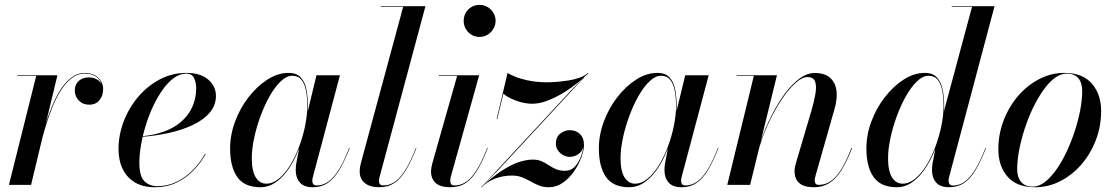

<svg xmlns="http://www.w3.org/2000/svg" viewBox="-20 -776 4676 806"><path d="M17.5 0 132 -457.5H53V-460H221L110.5 0ZM147.5 -166.5Q156 -203 168.2 -244.2Q180.5 -285.5 196.5 -325.2Q212.5 -365 233 -397.8Q253.5 -430.5 279 -450Q304.5 -469.5 336 -469.5Q371.5 -469.5 392.2 -449.8Q413 -430 413 -401.5Q413 -374.5 397.5 -355.5Q382 -336.5 354.5 -336.5Q328 -336.5 311 -354Q294 -371.5 294 -397Q294 -421 310.2 -436Q326.5 -451 354.5 -451Q377.5 -451 394.8 -437.2Q412 -423.5 412 -401.5H410.5Q410.5 -428.5 390.8 -447.8Q371 -467 336 -467Q305 -467 280 -447.2Q255 -427.5 234.8 -395.2Q214.5 -363 198.8 -323.5Q183 -284 170.8 -243Q158.5 -202 150 -166.5Z M630 10Q580 10 546 -10.5Q512 -31 494.8 -67Q477.5 -103 477.5 -150Q477.5 -208.5 499 -265.5Q520.5 -322.5 559.5 -368.8Q598.5 -415 650.5 -442.5Q702.5 -470 763 -470Q821.5 -470 854 -442Q886.5 -414 886.5 -373Q886.5 -333.5 860 -302.8Q833.5 -272 788 -250.8Q742.5 -229.5 685.8 -217.2Q629 -205 567.5 -201V-203.5Q610.5 -206.5 647 -216.8Q683.5 -227 712.2 -244.5Q741 -262 761.2 -286Q781.5 -310 792.5 -340.2Q803.5 -370.5 803.5 -406Q803.5 -429 794.8 -448Q786 -467 762 -467Q735.5 -467 710.5 -449Q685.5 -431 663.5 -400.2Q641.5 -369.5 623.2 -331Q605 -292.5 592 -250.2Q579 -208 572 -167.5Q565 -127 565 -93Q565 -36 586.2 -15.2Q607.5 5.5 640.5 5.5Q683 5.5 720.2 -12.2Q757.5 -30 788 -60.5Q818.5 -91 840.5 -130L843 -129Q822.5 -92 791.8 -60.2Q761 -28.5 720.8 -9.2Q680.5 10 630 10Z M1073.5 10Q1006 10 976 -33Q946 -76 946 -152.5Q946 -210 967 -266.2Q988 -322.5 1023.8 -368.5Q1059.5 -414.5 1103 -442.2Q1146.5 -470 1191 -470Q1226 -470 1243.5 -450Q1261 -430 1266.8 -398.2Q1272.5 -366.5 1272.5 -331.5Q1272.5 -300.5 1266.2 -263.5Q1260 -226.5 1248 -188.2Q1236 -150 1219 -114.5Q1202 -79 1179.8 -51Q1157.5 -23 1131 -6.5Q1104.5 10 1073.5 10ZM1098 -5Q1125.5 -5 1151 -26.2Q1176.5 -47.5 1198.2 -82.8Q1220 -118 1236 -161Q1252 -204 1261 -248.5Q1270 -293 1270 -331.5Q1270 -367 1264.5 -395.5Q1259 -424 1245.5 -441Q1232 -458 1207 -458Q1183 -458 1158.5 -434.5Q1134 -411 1112.2 -372.8Q1090.5 -334.5 1073.5 -288.2Q1056.5 -242 1046.8 -196Q1037 -150 1037 -112Q1037 -57.5 1053.8 -31.2Q1070.5 -5 1098 -5ZM1293.5 10Q1256 10 1238.8 -9.8Q1221.5 -29.5 1221.5 -60.5Q1221.5 -69.5 1222 -76.5Q1222.5 -83.5 1223.5 -88.5L1236 -154.5L1258.5 -229.5L1271.5 -307L1308.5 -460H1407L1293 -31.5Q1291 -24 1291 -16Q1291 -8 1295.2 -2.8Q1299.5 2.5 1309.5 2.5Q1334.5 2.5 1357 -12.5Q1379.5 -27.5 1401.5 -62.2Q1423.5 -97 1446 -155.5L1448 -154.5Q1426 -98 1403.8 -61.5Q1381.5 -25 1355.2 -7.5Q1329 10 1293.5 10Z M1573.5 10Q1532 10 1511 -8Q1490 -26 1490 -55Q1490 -66 1491.5 -75.2Q1493 -84.5 1495 -91.5L1672.5 -747.5H1578V-750H1766L1573 -31.5Q1572 -27.5 1571.5 -23.2Q1571 -19 1571 -16Q1571 2.5 1589.5 2.5Q1614.5 2.5 1637 -12.5Q1659.5 -27.5 1681.5 -62.2Q1703.5 -97 1726 -155.5L1728 -154.5Q1706 -98 1683.8 -61.5Q1661.5 -25 1635 -7.5Q1608.5 10 1573.5 10Z M1870 10Q1828.5 10 1809 -7.8Q1789.5 -25.5 1789.5 -55Q1789.5 -64 1791.2 -73.5Q1793 -83 1795 -91L1899 -457.5H1822.5V-460H1991.5L1872 -32.5Q1871 -28.5 1870.5 -24.2Q1870 -20 1870 -16.5Q1870 -9 1873.8 -3.2Q1877.5 2.5 1888 2.5Q1914 2.5 1936.5 -12.5Q1959 -27.5 1980.8 -62Q2002.5 -96.5 2025.5 -155.5L2027.5 -154.5Q2005.5 -98 1983.5 -61.5Q1961.5 -25 1934.8 -7.5Q1908 10 1870 10ZM1993 -621Q1974 -621 1959 -630.2Q1944 -639.5 1935.2 -655Q1926.5 -670.5 1926.5 -688.5Q1926.5 -707 1935.2 -722.2Q1944 -737.5 1959 -746.5Q1974 -755.5 1993 -755.5Q2011.5 -755.5 2026.8 -746.5Q2042 -737.5 2051.2 -722.2Q2060.5 -707 2060.5 -688.5Q2060.5 -670.5 2051.2 -655Q2042 -639.5 2026.8 -630.2Q2011.5 -621 1993 -621Z M2000.5 9.5 2074 -65 2448.5 -468.5 2379 -398ZM2001.5 10 2000 8.5Q2048.5 -34.5 2087.2 -59.8Q2126 -85 2158 -95.5Q2190 -106 2217 -106Q2238 -106 2253.8 -99Q2269.5 -92 2283.5 -82.5Q2297.5 -73 2313.8 -66Q2330 -59 2352 -59Q2378 -59 2394.8 -78.2Q2411.5 -97.5 2420.2 -123Q2429 -148.5 2429 -167H2430.5Q2428.5 -151 2419.5 -140Q2410.5 -129 2397.8 -123.2Q2385 -117.5 2371 -117.5Q2358 -117.5 2344.5 -124.8Q2331 -132 2322.2 -144.5Q2313.5 -157 2313.5 -173Q2313.5 -201 2332 -215.2Q2350.5 -229.5 2371.5 -229.5Q2388 -229.5 2401.5 -222.8Q2415 -216 2423.2 -202.2Q2431.5 -188.5 2431.5 -167Q2431.5 -145.5 2420.5 -115.5Q2409.5 -85.5 2389.8 -56.8Q2370 -28 2343 -9Q2316 10 2284 10Q2260 10 2242 2.5Q2224 -5 2207.2 -14.5Q2190.5 -24 2172 -31.5Q2153.5 -39 2128.5 -39Q2092.5 -39 2059 -26.5Q2025.5 -14 2001.5 10ZM2065 -276 2110.5 -469.5Q2137.5 -454.5 2166 -446Q2194.5 -437.5 2222 -434Q2249.5 -430.5 2272.5 -430.5Q2290.5 -430.5 2315 -432.2Q2339.5 -434 2365.2 -438Q2391 -442 2413 -449.8Q2435 -457.5 2447.5 -469.5L2450 -467.5Q2425 -443.5 2395.2 -420.8Q2365.5 -398 2334 -380Q2302.5 -362 2272 -351.2Q2241.5 -340.5 2214.5 -340.5Q2181.5 -340.5 2147 -353.2Q2112.5 -366 2093 -382.5L2067.5 -276Z M2621.5 10Q2554 10 2524 -33Q2494 -76 2494 -152.5Q2494 -210 2515 -266.2Q2536 -322.5 2571.8 -368.5Q2607.5 -414.5 2651 -442.2Q2694.5 -470 2739 -470Q2774 -470 2791.5 -450Q2809 -430 2814.8 -398.2Q2820.5 -366.5 2820.5 -331.5Q2820.5 -300.5 2814.2 -263.5Q2808 -226.5 2796 -188.2Q2784 -150 2767 -114.5Q2750 -79 2727.8 -51Q2705.5 -23 2679 -6.5Q2652.5 10 2621.5 10ZM2646 -5Q2673.5 -5 2699 -26.2Q2724.5 -47.5 2746.2 -82.8Q2768 -118 2784 -161Q2800 -204 2809 -248.5Q2818 -293 2818 -331.5Q2818 -367 2812.5 -395.5Q2807 -424 2793.5 -441Q2780 -458 2755 -458Q2731 -458 2706.5 -434.5Q2682 -411 2660.2 -372.8Q2638.5 -334.5 2621.5 -288.2Q2604.5 -242 2594.8 -196Q2585 -150 2585 -112Q2585 -57.5 2601.8 -31.2Q2618.5 -5 2646 -5ZM2841.5 10Q2804 10 2786.8 -9.8Q2769.5 -29.5 2769.5 -60.5Q2769.5 -69.5 2770 -76.5Q2770.5 -83.5 2771.5 -88.5L2784 -154.5L2806.5 -229.5L2819.5 -307L2856.5 -460H2955L2841 -31.5Q2839 -24 2839 -16Q2839 -8 2843.2 -2.8Q2847.5 2.5 2857.5 2.5Q2882.5 2.5 2905 -12.5Q2927.5 -27.5 2949.5 -62.2Q2971.5 -97 2994 -155.5L2996 -154.5Q2974 -98 2951.8 -61.5Q2929.5 -25 2903.2 -7.5Q2877 10 2841.5 10Z M3395.5 10Q3356 10 3335.8 -7Q3315.5 -24 3315.5 -57Q3315.5 -68 3317.5 -77.2Q3319.5 -86.5 3322 -94L3386 -310.5Q3397.5 -349.5 3403 -381.8Q3408.5 -414 3401.8 -433.2Q3395 -452.5 3369.5 -452.5Q3346 -452.5 3316.5 -425Q3287 -397.5 3257 -351.5Q3227 -305.5 3201.5 -248.8Q3176 -192 3161 -133H3159.5Q3168.5 -171.5 3185.8 -216.5Q3203 -261.5 3226.8 -306.2Q3250.5 -351 3278.8 -388Q3307 -425 3337.8 -447.2Q3368.5 -469.5 3400.5 -469.5Q3443 -469.5 3465.2 -449Q3487.5 -428.5 3491.5 -394.5Q3495.5 -360.5 3483.5 -319.5L3403 -36.5Q3401.5 -32 3400.8 -27.2Q3400 -22.5 3400 -18.5Q3400 -10.5 3403.8 -5.2Q3407.5 0 3417.5 0Q3458.5 0 3490.8 -36.8Q3523 -73.5 3554.5 -155.5L3557 -154.5Q3534.5 -96.5 3511.2 -60Q3488 -23.5 3460.2 -6.8Q3432.5 10 3395.5 10ZM3033 0 3144.5 -457.5H3072.5V-460H3241.5L3129 0Z M3964.5 10Q3927 10 3909.8 -9.8Q3892.5 -29.5 3892.5 -60.5Q3892.5 -65.5 3892.8 -73Q3893 -80.5 3894.5 -88.5L3907 -154.5L3932 -238L3939.5 -297.5L4060.5 -747.5H3975V-750H4155L3964 -32Q3962 -24.5 3962 -16Q3962 -9 3966 -3Q3970 3 3980.5 3Q4006 3 4028.2 -12.2Q4050.5 -27.5 4072.5 -62.2Q4094.5 -97 4117 -155.5L4119 -154.5Q4097 -98 4075 -61.5Q4053 -25 4026.5 -7.5Q4000 10 3964.5 10ZM3745 10Q3677.5 10 3647.2 -33Q3617 -76 3617 -152.5Q3617 -210 3638 -266.2Q3659 -322.5 3694.8 -368.5Q3730.5 -414.5 3774 -442.2Q3817.5 -470 3862 -470Q3896 -470 3913.5 -450.5Q3931 -431 3937.2 -399.5Q3943.5 -368 3943.5 -331.5Q3943.5 -300.5 3937.2 -263.5Q3931 -226.5 3919.2 -188.2Q3907.5 -150 3890.2 -114.5Q3873 -79 3851 -51Q3829 -23 3802.5 -6.5Q3776 10 3745 10ZM3769 -5Q3796.5 -5 3822.2 -26.2Q3848 -47.5 3869.5 -82.8Q3891 -118 3907 -161Q3923 -204 3932 -248.5Q3941 -293 3941 -331.5Q3941 -367 3935.5 -395.5Q3930 -424 3916.5 -441Q3903 -458 3878 -458Q3854 -458 3829.5 -434.5Q3805 -411 3783.2 -372.5Q3761.5 -334 3744.5 -287.8Q3727.5 -241.5 3717.8 -195.5Q3708 -149.5 3708 -112Q3708 -58 3724.5 -31.5Q3741 -5 3769 -5Z M4325.5 10Q4248 10 4209.5 -34.5Q4171 -79 4171 -149Q4171 -213.5 4193.5 -271.5Q4216 -329.5 4254.5 -374Q4293 -418.5 4343 -444.2Q4393 -470 4447.5 -470Q4525 -470 4563.8 -424.8Q4602.5 -379.5 4602.5 -310Q4602.5 -245.5 4580.2 -187.8Q4558 -130 4519.5 -85.5Q4481 -41 4431 -15.5Q4381 10 4325.5 10ZM4316 7.5Q4341.5 7.5 4366.5 -12Q4391.5 -31.5 4414.8 -64.5Q4438 -97.5 4457.5 -139Q4477 -180.5 4491.8 -225.8Q4506.5 -271 4514.8 -314.5Q4523 -358 4523 -394Q4523 -428 4507 -447.5Q4491 -467 4456.5 -467Q4431.5 -467 4406.2 -447.5Q4381 -428 4358 -395Q4335 -362 4315.2 -320.5Q4295.5 -279 4281 -233.8Q4266.5 -188.5 4258.2 -145.2Q4250 -102 4250 -65.5Q4250 -32.5 4266.2 -12.5Q4282.5 7.5 4316 7.5Z"/></svg>

Font: Bodoni Moda 72pt Medium
Style: Italic
Weight: 500
Italic angle: -13°
Designer: Owen Earl
Foundry: indestructible type
Version: Version 2.004